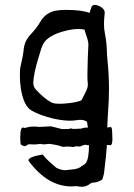

<svg xmlns="http://www.w3.org/2000/svg" viewBox="-20 -543 536 769"><path d="M218.3 -127.4Q230.5 -127.4 246.6 -128.9Q289.1 -132.8 306.6 -141.6Q314.9 -158.7 323.5 -175.3Q332 -191.9 332 -204.1L331.5 -210Q330.1 -219.2 330.1 -244.1Q330.1 -264.2 331.5 -306.6L334 -365.2Q334 -377.9 325.2 -402.3Q319.8 -418 318.8 -424.3Q307.1 -426.8 293.5 -426.8Q265.6 -426.8 231 -416.5Q175.3 -400.4 156.2 -372.1Q149.9 -361.8 145.5 -349.1L135.7 -316.9Q114.7 -250 113.3 -212.4Q113.3 -195.8 122.6 -185.5Q157.2 -147.5 186.5 -132.3Q196.3 -127.4 218.3 -127.4ZM307.1 205.1Q299.3 205.1 291.5 203.1L286.6 202.6Q277.8 203.6 266.1 203.6Q171.4 203.6 96.2 103.5Q94.2 101.1 94.2 98.6Q94.2 85.4 150.9 75.7Q165 95.2 205.6 128.9Q225.1 138.7 241.2 138.7L276.9 134.8Q292.5 132.3 302.7 126Q304.2 123.5 312.3 119.1Q320.3 114.7 323.7 109.9Q336.4 92.8 336.4 38.1L333.5 38.6Q327.1 38.6 321.3 36.6Q310.1 39.1 300.8 43.9Q290.5 43.9 282.7 43Q276.9 45.9 272 45.9Q268.6 45.9 265.1 44.4Q265.1 44.9 264.6 44.9L249.5 43.9Q243.7 43.9 235.4 44.9H232.4Q229.5 44.9 228.5 44.4Q213.4 38.1 178.7 33.2L156.2 35.2Q148.4 35.2 141.6 33.2Q127.9 35.6 116.7 35.6Q104 35.6 94.2 34.7L81.5 42.5Q70.8 42.5 62.5 34.7Q61 17.1 61 12.2L61.5 -0.5Q61.5 -32.2 72.3 -32.2Q74.7 -32.2 77.6 -30.3L100.1 -35.2Q105.5 -36.1 122.1 -36.1Q130.4 -34.7 139.2 -34.7L184.6 -37.1L228.5 -25.9L256.3 -26.4Q261.2 -28.8 264.6 -28.8Q266.6 -28.8 269 -26.9H287.1Q292 -27.8 305.2 -27.8Q312.5 -31.2 319.1 -31.5Q325.7 -31.7 332 -32.2V-32.7L328.6 -55.2Q317.9 -63 301.3 -63Q294.4 -63 286.1 -61.5Q274.4 -59.6 260.3 -59.6Q231.9 -59.6 194.3 -67.9Q142.1 -80.1 107.4 -99.6Q74.7 -117.7 63.5 -188.5Q59.6 -213.9 59.6 -240.7Q59.6 -263.2 61.5 -272.9Q72.8 -321.3 75.2 -347.2Q78.6 -379.4 102.5 -404.8Q126.5 -430.2 139.2 -452.1Q161.1 -492.2 202.6 -500Q219.7 -503.4 244.1 -503.4Q308.6 -503.4 338.4 -491.2L346.2 -514.6Q349.1 -523.4 360.4 -523.4Q368.2 -523.4 378.9 -518.1Q399.4 -507.8 399.4 -491.7L397 -463.9L396.5 -446.8Q396.5 -426.8 400.4 -407.2Q407.2 -377 408.7 -324.2L410.6 -299.8Q416.5 -242.7 416.5 -186.5Q416.5 -142.6 413.1 -99.1Q410.6 -62 409.7 -32.7H416.5Q419.4 -34.7 421.4 -34.7Q429.2 -34.7 429.2 -14.6L430.2 14.2Q430.2 36.6 422.9 38.6Q415.5 37.6 408.2 37.6Q406.2 73.2 396.5 152.3Q395.5 157.7 393.3 164.1Q391.1 170.4 389.6 176.3Q369.6 188 357.4 188Q347.7 188 341.8 192.4Q325.7 205.1 307.1 205.1Z"/></svg>

Font: Kurland
Style: Regular
Weight: 400
Designer: GGBot
Version: 0.22